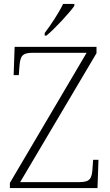

<svg xmlns="http://www.w3.org/2000/svg" viewBox="-20 -951 558 971"><path d="M206 -784V-771H215C259 -807 331 -886 356 -921V-931H299C278 -886 235 -822 206 -784ZM30 0H473L478 -143H451L448 -101C445 -49 436 -30 382 -30H82L468 -682V-714H54L49 -571H75L78 -612C82 -665 90 -684 144 -684H418L30 -26Z"/></svg>

Font: Noto Serif Ethiopic ExtraLight
Style: Regular
Weight: 200
Designer: Monotype Design Team
Foundry: Monotype Imaging Inc.
Version: Version 2.102